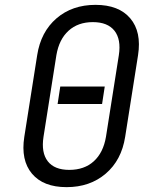

<svg xmlns="http://www.w3.org/2000/svg" viewBox="-20 -760 640 790"><path d="M254 10Q158 10 111.5 -45.5Q65 -101 80 -197L133 -533Q148 -629 212.5 -684.5Q277 -740 373 -740Q469 -740 516 -684.5Q563 -629 548 -533L495 -197Q480 -101 415 -45.5Q350 10 254 10ZM265 -61Q327 -61 366 -96.5Q405 -132 416 -197L469 -533Q479 -598 451 -633.5Q423 -669 362 -669Q301 -669 262 -633.5Q223 -598 212 -533L159 -197Q149 -132 176.5 -96.5Q204 -61 265 -61ZM217 -332 228 -404H411L400 -332Z"/></svg>

Font: JetBrains Mono NL Light
Style: Italic
Weight: 300
Italic angle: -9°
Designer: Philipp Nurullin, Konstantin Bulenkov
Foundry: JetBrains
Version: Version 2.304; ttfautohint (v1.8.4.7-5d5b)